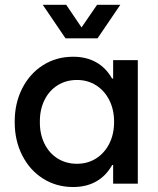

<svg xmlns="http://www.w3.org/2000/svg" viewBox="-20 -749 645 783"><path d="M445.3 -252Q445.3 -301.8 425.8 -340.6Q406.2 -379.4 371.8 -401.1Q337.4 -422.9 293.9 -422.9Q249.5 -422.9 214.8 -401.1Q180.2 -379.4 161.1 -340.3Q142.1 -301.3 142.6 -252Q142.1 -202.6 161.1 -163.6Q180.2 -124.5 214.8 -102.8Q249.5 -81.1 293.9 -81.1Q337.4 -81.1 371.8 -102.8Q406.2 -124.5 425.8 -163.3Q445.3 -202.1 445.3 -252ZM441.4 0V-76.2H437.5Q412.6 -31.7 372.3 -9Q332 13.7 278.3 13.7Q209.5 13.7 155 -21Q100.6 -55.7 70.1 -116.5Q39.6 -177.2 40 -252Q39.6 -326.7 70.1 -387.5Q100.6 -448.2 155 -482.9Q209.5 -517.6 278.3 -517.6Q332 -517.6 372.1 -495.1Q412.1 -472.7 437 -428.7H441.4V-503.9H542V0ZM250 -729.5 312.5 -637.2 376 -729.5H470.7L377.9 -592.8H247.1L154.3 -729.5Z"/></svg>

Font: Wanted Sans Medium
Style: Regular
Weight: 500
Designer: Original Design by Kil Hyung-jin and Kang Hanbin, Wanted Lab, Inc; Hangeul from Source Han Sans by Jang Soo-young and Ka
Foundry: Wanted Lab, Inc.
Version: Version 1.001